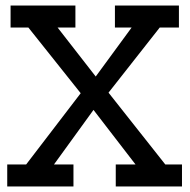

<svg xmlns="http://www.w3.org/2000/svg" viewBox="-20 -670 682 690"><path d="M396 0V-79H467L316 -275L174 -79H244V0H6V-79H74L270 -335L82 -571H18V-650H251V-571H187L324 -395L453 -571H393V-650H623V-571H554L370 -337L574 -79H634V0Z"/></svg>

Font: Zilla Slab Medium
Style: Regular
Weight: 500
Designer: Typotheque.com
Foundry: Typotheque type foundry
Version: Version 1.1; 2017